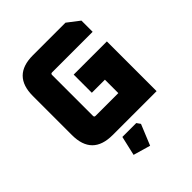

<svg xmlns="http://www.w3.org/2000/svg" viewBox="-246 -828 1174 1174"><g transform="rotate(-45 341.0 -241.0)"><path d="M68 -176V-514Q68 -690 244 -690H526L604 -630V-533H253Q242 -533 242 -522V-168Q242 -157 253 -157H450V-273H337V-430H624V0H244Q68 0 68 -176ZM249 176 278 50H398L415 74L360 208Z"/></g></svg>

Font: Oxanium ExtraLight ExtraBold
Style: Regular
Weight: 800
Version: Version 2.000